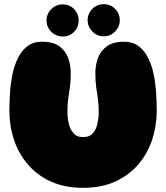

<svg xmlns="http://www.w3.org/2000/svg" viewBox="-20 -900 796 920"><path d="M378 0Q290 0 224 -30Q158 -60 113.5 -112Q69 -164 47 -230.5Q25 -297 25 -370Q25 -411 28 -456.5Q31 -502 40 -545Q49 -588 66.5 -623Q84 -658 112 -679Q140 -700 182 -700Q236 -700 265.5 -677.5Q295 -655 307 -621Q319 -587 319 -551Q319 -510 315 -482Q311 -454 307 -427.5Q303 -401 303 -362Q303 -336 309.5 -308Q316 -280 332 -261.5Q348 -243 378 -243Q409 -243 425 -261.5Q441 -280 447 -308Q453 -336 453 -362Q453 -401 449 -427.5Q445 -454 441 -482Q437 -510 437 -551Q437 -587 449 -621Q461 -655 491 -677.5Q521 -700 574 -700Q616 -700 644 -679Q672 -658 689.5 -623Q707 -588 716 -545Q725 -502 728 -456.5Q731 -411 731 -370Q731 -297 709 -230.5Q687 -164 642.5 -112Q598 -60 532 -30Q466 0 378 0ZM477 -726Q445 -726 422.5 -749Q400 -772 400 -803Q400 -835 422.5 -857.5Q445 -880 477 -880Q509 -880 531.5 -857.5Q554 -835 554 -803Q554 -772 531.5 -749Q509 -726 477 -726ZM281 -725Q249 -725 226 -747.5Q203 -770 203 -802Q203 -834 226 -856.5Q249 -879 281 -879Q313 -879 335 -856.5Q357 -834 357 -802Q357 -770 335 -747.5Q313 -725 281 -725Z"/></svg>

Font: Cherry Bomb One
Style: Regular
Weight: 400
Designer: satsuyako
Foundry: satsuyako
Version: Version 4.100; ttfautohint (v1.8.3)